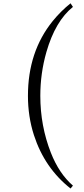

<svg xmlns="http://www.w3.org/2000/svg" viewBox="-20 -737 499 1144"><path d="M220.2 -166Q220.2 12.7 283.2 173.3Q332 297.4 414.6 369.1Q414.6 369.1 400.4 386.2Q245.6 264.2 182.1 67.9Q146.5 -42.5 146.5 -166Q146.5 -429.2 293.9 -611.3Q341.8 -670.4 400.4 -717.3L414.6 -695.8Q309.6 -611.8 256.3 -426.3Q220.2 -299.8 220.2 -166Z"/></svg>

Font: Amiri Quran
Style: Regular
Weight: 400
Designer: Khaled Hosny
Version: Version 000.105